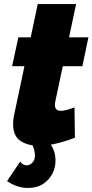

<svg xmlns="http://www.w3.org/2000/svg" viewBox="-20 -711 458 951"><path d="M45 -96Q45 -107 46 -118Q47 -129 50 -142L101 -383H40L71 -526H132L167 -691H357L322 -526H418L388 -383H291L254 -209Q253 -204 252.5 -199.5Q252 -195 252 -191Q252 -162 282 -162Q294 -162 312 -167Q330 -172 349 -179L351 -29Q308 -12 260.5 -0.5Q213 11 172 11Q118 11 81.5 -13Q45 -37 45 -96ZM117 220Q92 220 66 211.5Q40 203 15 186L80 89Q86 99 95.5 103.5Q105 108 112 108Q127 108 140 95Q153 82 153 60Q153 30 137 0L203 -36Q223 -12 239 17.5Q255 47 255 85Q255 118 239.5 149Q224 180 193.5 200Q163 220 117 220Z"/></svg>

Font: Raleway Black
Style: Italic
Weight: 900
Italic angle: -12°
Designer: Matt McInerney, Pablo Impallari, Rodrigo Fuenzalida
Foundry: Matt McInerney, Pablo Impallari, Rodrigo Fuenzalida
Version: Version 4.101;RELEASE